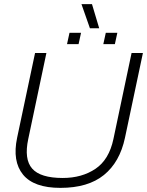

<svg xmlns="http://www.w3.org/2000/svg" viewBox="-20 -901 713 931"><path d="M416 -764 375 -881H426L461 -764ZM305 -687 317 -742H373L361 -687ZM481 -687 493 -742H549L537 -687ZM273 10Q144 10 91.5 -54.5Q39 -119 63 -233L150 -644H205L117 -227Q96 -129 136 -83.5Q176 -38 284 -38Q377 -38 443 -82.5Q509 -127 530 -227L618 -644H673L586 -233Q561 -115 484 -52.5Q407 10 273 10Z"/></svg>

Font: Kanit ExtraLight
Style: Italic
Weight: 275
Italic angle: -12°
Designer: Katatrad Team
Foundry: CadsonDemak
Version: Version 2.000; ttfautohint (v1.8.3)